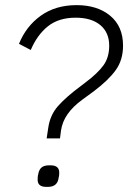

<svg xmlns="http://www.w3.org/2000/svg" viewBox="-20 -729 515 749"><path d="M168 -229Q175 -280 206.5 -315.5Q238 -351 296 -394L313 -407Q361 -443 383.5 -474Q406 -505 406 -551Q406 -602 371.5 -631Q337 -660 275 -660Q209 -660 167 -626.5Q125 -593 100 -534L54 -558Q82 -627 139.5 -668Q197 -709 279 -709Q360 -709 410 -667.5Q460 -626 460 -551Q460 -495 431.5 -455.5Q403 -416 346 -373Q339 -368 301.5 -340.5Q264 -313 243.5 -283.5Q223 -254 218 -220L214 -189H162ZM127 -33Q127 -43 129 -49Q132 -67 142 -75.5Q152 -84 171 -84H178Q213 -84 211 -52Q211 -43 209 -37Q205 0 167 0H160Q124 0 127 -33Z"/></svg>

Font: Krub Light
Style: Italic
Weight: 300
Italic angle: -8°
Designer: Ekaluck Peanpanawate
Foundry: Cadson Demak Co.,Ltd.
Version: Version 1.000; ttfautohint (v1.6)